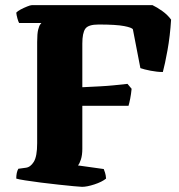

<svg xmlns="http://www.w3.org/2000/svg" viewBox="-20 -724 694 744"><path d="M298 0Q291 0 266 -2.5Q241 -5 207 -8.5Q173 -12 138.5 -16.5Q104 -21 78 -25Q52 -29 43 -32Q43 -56 51 -70L80 -74Q98 -76 111 -97Q124 -118 124 -169V-561Q124 -594 128 -609.5Q132 -625 136.5 -630Q141 -635 140 -635H54Q51 -640 47.5 -652.5Q44 -665 43 -675Q48 -681 60.5 -687.5Q73 -694 85.5 -699Q98 -704 103 -704H571Q588 -696 608.5 -681.5Q629 -667 643 -648Q639 -584 629 -529Q619 -474 611 -445Q589 -445 563.5 -450Q538 -455 524 -460L495 -610Q492 -617 461 -623Q430 -629 362 -629Q322 -629 310.5 -612.5Q299 -596 299 -555V-386Q340 -388 368.5 -389.5Q397 -391 421.5 -393.5Q446 -396 474 -399L490 -380Q488 -359 484.5 -341.5Q481 -324 478 -314H299V-147Q299 -123 293.5 -106Q288 -89 282 -83L382 -69Q384 -64 387 -55Q390 -46 391 -32Q375 -19 346 -9.5Q317 0 298 0Z"/></svg>

Font: Texturina Black
Style: Regular
Weight: 900
Designer: Guillermo Torres Carreño
Foundry: Omnibus-Type
Version: Version 1.002; ttfautohint (v1.8.3)